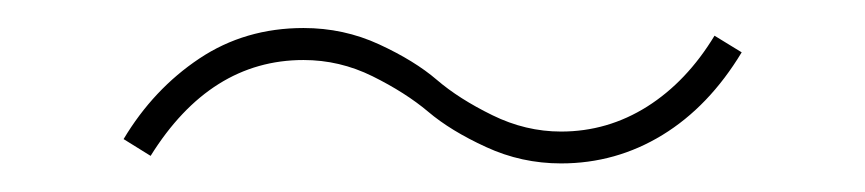

<svg xmlns="http://www.w3.org/2000/svg" viewBox="-20 -445 608 135"><path d="M66.9 -347.2Q87.9 -382.3 120.1 -403.8Q152.3 -425.3 193.4 -425.3Q221.7 -425.3 246.6 -413.8Q271.5 -402.3 287.1 -388.9Q302.7 -375.5 326.2 -364Q349.6 -352.5 374.5 -352.5Q407.2 -352.5 435.1 -370.1Q462.9 -387.7 482.4 -419.9L501.5 -408.2Q478.5 -370.1 445.8 -350.1Q413.1 -330.1 374.5 -330.1Q346.7 -330.1 321.8 -341.6Q296.9 -353 281 -366.5Q265.1 -379.9 241.9 -391.4Q218.8 -402.8 193.4 -402.8Q127.9 -402.8 85.9 -335.4Z"/></svg>

Font: Spartan MB Thin
Style: Regular
Weight: 100
Designer: Matt Bailey, Mirko Velimirovic
Foundry: Matt Bailey
Version: Version 1.005